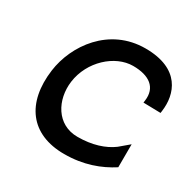

<svg xmlns="http://www.w3.org/2000/svg" viewBox="-138 -726 870 873"><g transform="rotate(30 297.5 -289.5)"><path d="M548.1 -60 548.5 -181 498.8 -139C455.5 -107 394.8 -87 317.8 -87C208.8 -87 154.6 -189 168.2 -290C183.6 -404 281.7 -493 376.7 -493C462.7 -493 511.6 -456 501.9 -384L500.3 -372L591 -370L592.6 -382C605.1 -474 568.8 -590 385.8 -590C195.8 -590 85.3 -431 66.2 -290C41.5 -107 127.5 11 304.5 11C405.5 11 484.6 -19 548.1 -60Z"/></g></svg>

Font: Charger
Style: ExBdIt
Weight: 400
Designer: Jasper
Foundry: Cannot Into Space Fonts
Version: Version 0.99